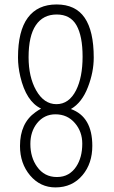

<svg xmlns="http://www.w3.org/2000/svg" viewBox="-20 -818 506 849"><path d="M231.4 -35.2Q260.7 -35.2 282 -47.6Q303.2 -60.1 316.9 -81.1Q343.8 -121.6 343.8 -182.6Q343.8 -235.8 311.5 -273.4Q278.3 -312.5 225.1 -312.5Q175.3 -312.5 143.6 -272.9Q114.3 -235.8 114.3 -181.6Q114.3 -122.1 144 -80.6Q176.3 -35.2 231.4 -35.2ZM106.4 -564.9Q106.4 -478 139.6 -418.9Q174.3 -357.4 229.5 -357.4Q285.2 -357.4 316.4 -418.9Q345.2 -476.6 345.2 -567.6Q345.2 -658.7 318.1 -706.3Q291 -753.9 230.7 -753.9Q170.4 -753.9 138.4 -706.5Q106.4 -659.2 106.4 -564.9ZM161.6 -337.9Q95.7 -369.1 69.8 -479.5Q59.6 -523.4 59.6 -563.5Q59.6 -681.2 103 -739.7Q146.5 -798.3 230.2 -798.3Q314 -798.3 354.2 -739.7Q394.5 -681.2 394.5 -563.5Q394.5 -499.5 369.1 -433.6Q342.8 -364.3 293.5 -335.9Q388.2 -301.8 388.2 -173.3Q388.2 -95.2 345.2 -43.9Q299.8 10.7 225.1 10.7Q158.2 10.7 113.3 -42Q68.4 -95.2 68.4 -172.4Q68.4 -273.4 136.7 -321.8Q148.9 -330.6 161.6 -337.9Z"/></svg>

Font: Pompiere
Style: Regular
Weight: 400
Designer: Karolina Lach
Foundry: Sorkin Type Co.
Version: Version 1.002